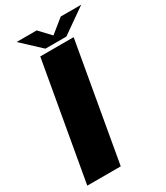

<svg xmlns="http://www.w3.org/2000/svg" viewBox="-225 -1019 961 1113"><g transform="rotate(-30 256.0 -463.0)"><path d="M17.5 0H241.5L379.5 -785H156ZM204.5 -809H344.5L511.5 -926H374.5L283 -852L213.5 -926H79Z"/></g></svg>

Font: Anybody Expanded ExtraBold
Style: Italic
Weight: 800
Width: 7
Italic angle: -10°
Version: Version 1.113;gftools[0.9.25]